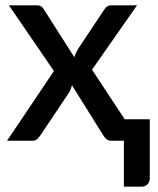

<svg xmlns="http://www.w3.org/2000/svg" viewBox="-20 -530 594 723"><path d="M183 -262.5 6.5 0H102.5C109.8 0 115.8 -2.2 120.2 -6.5C124.8 -10.8 128.8 -15.7 132.5 -21L239 -180C244 -187.7 248 -197.3 251 -209L368.5 -21C371.5 -15.7 375.4 -10.8 380.2 -6.5C385.1 -2.2 391.7 0 400 0H446.5V173H513C522 173 529.4 170.1 535.3 164.3C541.1 158.4 544 150.5 544 140.5V-81H450.5V-79.5L326.5 -267.5L496 -510H397.5C387.2 -510 378.7 -504.3 372 -493L274.5 -346.5C267.5 -334.8 262.7 -324.2 260 -314.5L145 -495C142 -500 138.6 -503.8 134.8 -506.2C130.9 -508.8 124.8 -510 116.5 -510H13.5Z"/></svg>

Font: Lato Semibold
Style: Regular
Weight: 600
Designer: Lukasz Dziedzic
Foundry: tyPoland Lukasz Dziedzic
Version: Version 2.006; 2014-01-15